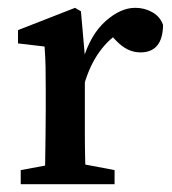

<svg xmlns="http://www.w3.org/2000/svg" viewBox="-20 -471 441 491"><path d="M33 0V-36L130 -54H178L273 -36V0ZM94 0Q95 -21 95.5 -55.5Q96 -90 96.5 -127.5Q97 -165 97 -193V-240Q97 -278 96.5 -301Q96 -324 94 -352L26 -360V-394L172 -451L187 -442L197 -328V-193Q197 -165 197 -127.5Q197 -90 198 -55.5Q199 -21 200 0ZM195 -254 176 -317H192Q211 -382 249.5 -416.5Q288 -451 326 -451Q350 -451 370 -439.5Q390 -428 397 -407Q396 -337 339 -337Q306 -337 278 -366L253 -392L295 -394Q223 -352 195 -254Z"/></svg>

Font: Lisu Bosa SemiBold
Style: Regular
Weight: 600
Designer: David Morse, Annie Olsen, Victor Gaultney, Frank Grießhammer (Latin)
Foundry: SIL International
Version: Version 2.000